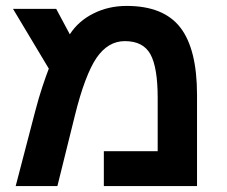

<svg xmlns="http://www.w3.org/2000/svg" viewBox="-20 -629 766 649"><path d="M408 -609Q533 -609 589.5 -536Q646 -463 646 -308V0H331V-118H513V-298Q513 -401 488.5 -445.5Q464 -490 402 -490Q345 -490 306 -433Q287 -405 268.5 -356Q250 -307 233 -238L174 0H33L99 -253Q111 -299 123 -335Q135 -371 145 -397L24 -599H170L216 -513Q245 -558 296 -583.5Q347 -609 408 -609Z"/></svg>

Font: Noto Sans Hebrew Droid
Style: Regular
Weight: 400
Designer: Monotype Design Team
Foundry: Monotype Imaging Inc.
Version: Version 1.100